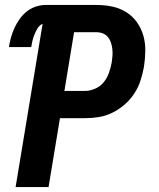

<svg xmlns="http://www.w3.org/2000/svg" viewBox="-20 -755 640 775"><path d="M43 0 152 -659Q139 -653 131.5 -640.5Q124 -628 119 -615.5Q114 -603 111 -590.5Q108 -578 106 -565H16Q19 -585 24.5 -604.5Q30 -624 38.5 -642.5Q47 -661 59.5 -678.5Q72 -696 88.5 -709Q105 -722 125 -728.5Q145 -735 164 -735H369Q402 -735 433 -728.5Q464 -722 489.5 -706Q515 -690 532.5 -665.5Q550 -641 558.5 -611.5Q567 -582 566.5 -549.5Q566 -517 561 -485Q556 -457 547 -429.5Q538 -402 522 -377.5Q506 -353 483 -333Q460 -313 433.5 -300Q407 -287 379 -282.5Q351 -278 323 -278H222L176 0ZM240 -388H323Q343 -388 364 -397Q385 -406 399 -423.5Q413 -441 420 -461.5Q427 -482 431 -503Q433 -516 434 -530Q435 -544 433.5 -557Q432 -570 428 -582.5Q424 -595 416 -605Q408 -615 395.5 -620Q383 -625 369 -625H279Z"/></svg>

Font: Iosevka SS04 XBd Ex Obl
Style: Regular
Weight: 800
Width: 7
Italic angle: -9°
Monospace: yes
Designer: Belleve Invis
Foundry: Belleve Invis
Version: Version 19.0.0; ttfautohint (v1.8.4)